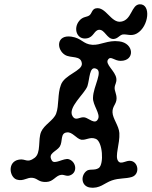

<svg xmlns="http://www.w3.org/2000/svg" viewBox="-20 -838 707 896"><path d="M410 -629C449 -626 483 -652 536 -645C606 -637 611 -554 543 -554C513 -554 498 -578 485 -561C467 -539 519 -507 523 -471C525 -452 516 -445 515 -429C514 -414 524 -400 524 -379C524 -352 504 -343 505 -314C506 -284 535 -251 537 -217C540 -167 515 -110 531 -87C545 -67 568 -92 592 -87C627 -80 633 -24 595 -12C565 -3 537 -8 502 4C467 16 446 44 399 37C361 31 355 -14 381 -38C396 -53 420 -40 441 -54C466 -72 459 -178 427 -190C400 -201 383 -183 359 -186C336 -191 317 -224 292 -220C260 -217 274 -178 259 -154C243 -130 201 -123 222 -89C234 -68 278 -102 301 -95C335 -84 343 -36 310 -21C292 -12 281 -24 265 -22C240 -19 229 10 197 11C160 13 158 -4 133 -8C106 -12 90 10 58 0C24 -11 13 -83 68 -93C100 -99 106 -75 141 -101C173 -124 156 -186 172 -223C187 -257 230 -276 242 -308C256 -345 248 -400 264 -441C280 -490 366 -507 362 -542C358 -581 310 -565 283 -582C243 -607 242 -677 313 -667C362 -660 367 -632 410 -629ZM427 -518C397 -529 399 -471 388 -436C375 -400 293 -335 319 -295C335 -271 352 -295 376 -290C394 -286 424 -255 437 -282C451 -305 412 -348 414 -382C415 -436 464 -507 427 -518ZM398 -767C409 -776 409 -795 427 -799C474 -809 498 -729 545 -737C596 -745 592 -816 632 -818C686 -820 675 -714 619 -682C593 -667 572 -680 552 -677C536 -673 530 -657 509 -656C479 -656 469 -700 443 -699C419 -698 418 -664 385 -659C339 -651 320 -705 350 -741C367 -762 386 -757 398 -767Z"/></svg>

Font: PicNic
Style: Regular
Weight: 400
Designer: Mariel Nils
Foundry: Velvetyne Type Foundry
Version: Version 2.000;Glyphs 3.2.3 (3260)